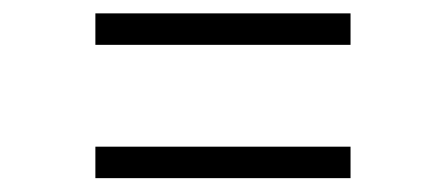

<svg xmlns="http://www.w3.org/2000/svg" viewBox="-20 -416 650 280"><path d="M119.1 -396.5H491.2V-350.6H119.1ZM119.1 -202.1H491.2V-156.2H119.1Z"/></svg>

Font: Pretendard Std ExtraLight
Style: Regular
Weight: 200
Designer: Base glyphs from Inter by Rasmus Andersson; Hangeul glyphs from Noto Sans CJK(Source Han Sans) by Jang Soo-young and Kan
Foundry: Kil Hyung-jin
Version: Version 1.309